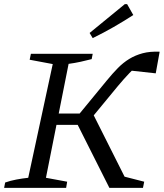

<svg xmlns="http://www.w3.org/2000/svg" viewBox="-24 -912 795 932"><path d="M-4 0 1 -26Q26 -35 55.5 -40.5Q85 -46 113 -49L232 -601L120 -622L126 -651H426L421 -625Q394 -618 366.5 -612Q339 -606 309 -602L199 -49L302 -30L297 0ZM213 -306 224 -361H398L387 -306ZM507 0 340 -332 417 -380 599 -18 555 -61 676 -30 670 0ZM398 -312 338 -331 495 -522Q522 -555 548 -581.5Q574 -608 603.5 -626Q633 -644 668.5 -653.5Q704 -663 751 -661L732 -556L595 -571L653 -598Q630 -584 604.5 -557.5Q579 -531 548 -494ZM426 -727 411 -752 582 -892H593L623 -839Q575 -808 527 -780.5Q479 -753 426 -727Z"/></svg>

Font: Piazzolla 24pt
Style: Italic
Weight: 400
Italic angle: -11.3°
Designer: Juan Pablo del Peral
Foundry: Huerta Tipografica
Version: Version 2.005